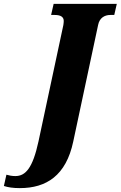

<svg xmlns="http://www.w3.org/2000/svg" viewBox="-162 -734 621 988"><path d="M-60 234C76 234 178 170 215 -6L343 -606C350 -641 375 -657 406 -657H426L439 -714H114L101 -657H120C150 -657 166 -647 166 -626C166 -620 165 -612 164 -605L36 -6C6 132 -31 172 -83 172C-101 172 -115 169 -129 165L-142 223C-121 230 -95 234 -60 234Z"/></svg>

Font: Noto Serif Condensed Black
Style: Italic
Weight: 900
Width: 3
Italic angle: -12°
Designer: Monotype Design Team
Foundry: Monotype Imaging Inc.
Version: Version 2.013